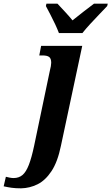

<svg xmlns="http://www.w3.org/2000/svg" viewBox="-154 -786 607 1046"><path d="M-39 240Q-69 240 -90.5 237Q-112 234 -134 229L-122 177Q-115 179 -102.5 181.5Q-90 184 -80 184Q-51 184 -31.5 167.5Q-12 151 3 112.5Q18 74 32 8L117 -398Q121 -413 123 -425Q125 -437 125 -444Q125 -467 114 -475.5Q103 -484 77 -484H60L70 -536H294L178 8Q160 96 126.5 146.5Q93 197 50.5 218Q8 239 -39 240ZM167 -606Q159 -627 146.5 -654Q134 -681 120 -707.5Q106 -734 96 -753L99 -766H159Q175 -749 200 -722Q225 -695 241 -675Q266 -695 301 -722.5Q336 -750 358 -766H433L430 -753Q412 -734 387.5 -708.5Q363 -683 338.5 -656.5Q314 -630 295 -606Z"/></svg>

Font: Noto Serif SemiCondensed
Style: Bold Italic
Weight: 700
Width: 4
Italic angle: -12°
Designer: Monotype Design Team
Foundry: Monotype Imaging Inc.
Version: Version 2.014